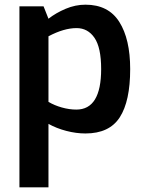

<svg xmlns="http://www.w3.org/2000/svg" viewBox="-20 -563 623 820"><path d="M63 -536H166L187 -483Q219 -508 260.5 -525.5Q302 -543 345 -543Q443 -543 489.5 -469.5Q536 -396 536 -268Q536 -131 491.5 -62Q447 7 345 7Q305 7 263 -4Q221 -15 187 -34V237H63ZM412 -268Q412 -360 383.5 -401.5Q355 -443 307 -443Q253 -443 187 -408V-128Q212 -113 244 -104Q276 -95 306 -95Q412 -95 412 -268Z"/></svg>

Font: Exo SemiBold
Style: Regular
Weight: 600
Designer: Natanael Gama
Foundry: Natanael Gama
Version: Version 1.500